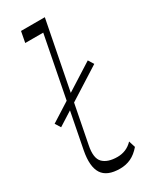

<svg xmlns="http://www.w3.org/2000/svg" viewBox="-201 -825 716 887"><g transform="rotate(-30 156.5 -382.0)"><path d="M19 -294 1 -323 280 -500 298 -471ZM160 8Q91 8 66 -31Q41 -70 56 -149L166 -714H70L81 -772H208L88 -159Q75 -95 100 -70Q125 -45 177 -45Q200 -45 220.5 -53.5Q241 -62 258 -80L269 -45Q245 -17 218.5 -4.5Q192 8 160 8Z"/></g></svg>

Font: Savate ExtraLight
Style: Italic
Weight: 200
Italic angle: -11°
Designer: Max Esnée
Foundry: Plomb Type
Version: Version 2.000